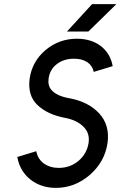

<svg xmlns="http://www.w3.org/2000/svg" viewBox="-20 -900 585 932"><path d="M305 -747H409L545 -880H427ZM353 -712Q267 -712 201 -657Q168 -629 149 -594.5Q130 -560 124 -519Q113 -437 161 -391Q210 -344 295 -328Q354 -317 386 -284Q417 -253 410 -206Q402 -154 361 -119Q320 -85 265 -85Q223 -85 192 -107Q163 -129 156 -166L64 -138Q76 -70 127 -29Q179 12 251 12Q343 12 416 -51Q489 -115 502 -206Q514 -293 461 -350Q409 -406 317 -423Q255 -434 230 -463Q211 -485 216 -519Q222 -563 256 -589Q290 -615 339 -615Q379 -615 404 -598Q429 -581 435 -551L527 -579Q516 -640 470 -676Q423 -712 353 -712Z"/></svg>

Font: Unageo
Style: Medium-Italic
Weight: 500
Designer: Richard Sepsi
Foundry: Richard Sepsi
Version: Version 2.000